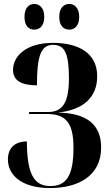

<svg xmlns="http://www.w3.org/2000/svg" viewBox="-20 -941 553 972"><path d="M332 -791C355 -791 381 -808 381 -855C381 -903 355 -921 332 -921C304 -921 280 -903 280 -855C280 -808 304 -791 332 -791ZM153 -791C179 -791 204 -808 204 -855C204 -903 179 -921 153 -921C128 -921 104 -903 104 -855C104 -808 128 -791 153 -791ZM234 11C375 11 492 -50 492 -194C492 -313 416 -369 272 -371C408 -385 472 -453 472 -555C472 -677 371 -724 248 -724C115 -724 46 -659 46 -587C46 -535 85 -509 167 -509C167 -656 186 -714 249 -714C308 -714 329 -669 329 -546C329 -425 299 -374 224 -374H127V-364H215C312 -364 352 -322 352 -193C352 -52 316 1 235 1C149 1 117 -65 116 -225C55 -225 20 -191 20 -134C20 -60 82 11 234 11Z"/></svg>

Font: Noto Serif Display Condensed Extra
Style: Regular
Weight: 800
Width: 3
Designer: Monotype Design Team
Foundry: Monotype Imaging Inc.
Version: Version 1.900